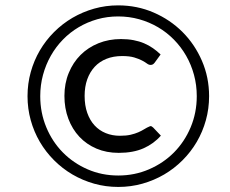

<svg xmlns="http://www.w3.org/2000/svg" viewBox="-20 -703 874 729"><path d="M549.3 -223.6Q552.7 -225.1 555.9 -223.1Q559.1 -221.2 561.5 -218.8L590.8 -188Q564 -157.2 524.9 -139.9Q485.8 -122.6 430.7 -122.6Q384.3 -122.6 346.4 -138.7Q308.6 -154.8 281.5 -183.6Q254.4 -212.4 239.5 -252.2Q224.6 -292 224.6 -338.9Q224.6 -386.2 241 -426Q257.3 -465.8 285.9 -494.4Q314.5 -522.9 353.8 -538.8Q393.1 -554.7 439.5 -554.7Q465.3 -554.7 487.1 -550.5Q508.8 -546.4 527.1 -538.6Q545.4 -530.8 560.8 -520Q576.2 -509.3 589.8 -496.1L567.4 -465.3Q564.9 -461.9 561.3 -459.2Q557.6 -456.5 551.8 -456.5Q544.9 -456.5 537.8 -461.9Q530.8 -467.3 519 -473.4Q507.3 -479.5 489.5 -484.9Q471.7 -490.2 443.8 -490.2Q410.6 -490.2 384.3 -479.7Q357.9 -469.2 339.6 -449.5Q321.3 -429.7 311.3 -401.9Q301.3 -374 301.3 -338.9Q301.3 -302.7 311.3 -274.4Q321.3 -246.1 339.1 -226.8Q356.9 -207.5 381.6 -197.5Q406.2 -187.5 435.1 -187.5Q459.5 -187.5 476.1 -191.4Q492.7 -195.3 505.1 -200.7Q517.6 -206.1 527.6 -212.4Q537.6 -218.8 549.3 -223.6ZM84.5 -337.9Q84.5 -385.3 96.7 -429.2Q108.9 -473.1 131.3 -511.5Q153.8 -549.8 185.3 -581.3Q216.8 -612.8 255.1 -635.3Q293.5 -657.7 337.4 -670.2Q381.3 -682.6 428.7 -682.6Q500.5 -682.6 563.2 -655.5Q626 -628.4 672.9 -581.5Q719.7 -534.7 746.8 -471.9Q773.9 -409.2 773.9 -337.9Q773.9 -290.5 761.7 -246.6Q749.5 -202.6 727.1 -164.3Q704.6 -126 673.1 -94.5Q641.6 -63 603.3 -40.5Q564.9 -18.1 520.8 -5.6Q476.6 6.8 429.2 6.8Q381.3 6.8 337.4 -5.6Q293.5 -18.1 255.1 -40.5Q216.8 -63 185.3 -94.5Q153.8 -126 131.3 -164.3Q108.9 -202.6 96.7 -246.6Q84.5 -290.5 84.5 -337.9ZM132.8 -337.9Q132.8 -274.9 155.8 -219.7Q178.7 -164.6 218.8 -124Q258.8 -83.5 312.7 -60.1Q366.7 -36.6 429.2 -36.6Q491.2 -36.6 545.7 -60.1Q600.1 -83.5 640.4 -124Q680.7 -164.6 703.9 -219.7Q727.1 -274.9 727.1 -337.9Q727.1 -379.9 716.6 -418.7Q706.1 -457.5 686.8 -491.2Q667.5 -524.9 640.4 -552.5Q613.3 -580.1 580.1 -599.6Q546.9 -619.1 508.5 -629.9Q470.2 -640.6 428.7 -640.6Q387.2 -640.6 349.4 -629.9Q311.5 -619.1 278.6 -599.6Q245.6 -580.1 218.8 -552.5Q191.9 -524.9 172.9 -491.2Q153.8 -457.5 143.3 -418.7Q132.8 -379.9 132.8 -337.9Z"/></svg>

Font: Carlito
Style: Italic
Weight: 400
Italic angle: -7°
Designer: Lukasz Dziedzic
Foundry: tyPoland Lukasz Dziedzic
Version: Version 1.104